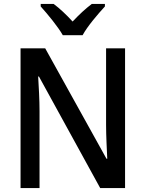

<svg xmlns="http://www.w3.org/2000/svg" viewBox="-20 -961 744 981"><path d="M301 -781H402C426 -826 481 -890 516 -928V-941H449C415 -915 386 -888 351 -851C319 -886 285 -918 254 -941H188V-928C224 -888 276 -825 301 -781ZM619 0V-714H522V-322C522 -269 526 -194 528 -150H524L211 -714H85V0H182V-393C182 -452 178 -518 175 -570H179L492 0Z"/></svg>

Font: Noto Sans Myanmar UI SemiCondensed Medium
Style: Regular
Weight: 500
Width: 4
Designer: Monotype Design Team
Foundry: Monotype Imaging Inc.
Version: Version 2.103